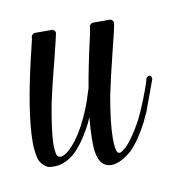

<svg xmlns="http://www.w3.org/2000/svg" viewBox="-51 -278 296 316"><g transform="rotate(-10 97.0 -120.0)"><path d="M25 -238H55Q60 -236 60 -232Q59 -226 50 -190Q39 -148 33 -120Q25 -78 24 -54Q24 -41 26 -34Q31 -25 45 -36Q60 -49 73 -73Q80 -86 86 -101Q92 -116 94 -124L97 -133Q103 -169 115 -221Q117 -232 117 -234Q119 -237 122 -238H152Q157 -236 157 -232Q157 -227 147 -188Q136 -144 130 -115Q122 -70 122 -45Q122 -31 124 -24Q127 -15 137 -24Q139 -26 140 -26Q154 -41 168 -67Q175 -81 181.5 -97.5Q188 -114 191 -123L194 -133Q196 -136 200 -136Q203 -134 203 -130Q203 -130 184 -78Q180 -70 177 -63Q162 -34 147 -19Q129 -3 113 -2Q109 -2 106 -3Q96 -6 92 -17Q88 -27 88 -43Q88 -46 88 -49Q88 -65 90 -86Q86 -76 82 -69Q67 -42 52 -29Q36 -16 19 -16Q13 -16 9 -17Q0 -21 -5 -31Q-8 -41 -9 -56Q-9 -59 -9 -61Q-9 -86 -3 -124Q2 -155 11 -194Q13 -203 17 -219Q20 -231 20 -234Q22 -237 25 -238Z"/></g></svg>

Font: Maria
Style: Christmas
Weight: 400
Designer: Muhammad Yoni
Version: Version 001.000